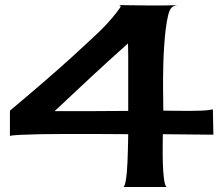

<svg xmlns="http://www.w3.org/2000/svg" viewBox="-20 -744 869 764"><path d="M627.9 -210Q627.9 -195.3 627.4 -163.1Q627 -130.9 627.9 -96.2Q628.9 -61.5 632.3 -33.7Q635.7 -5.9 642.6 0H471.7Q476.6 -4.9 479.5 -20Q482.4 -35.2 484.4 -55.7Q486.3 -76.2 487.3 -99.1Q488.3 -122.1 488.8 -144Q489.3 -166 489.7 -183.6Q490.2 -201.2 490.2 -210Q470.7 -210 430.7 -210.4Q390.6 -210.9 341.8 -210.9Q293 -210.9 239.7 -210.9Q186.5 -210.9 141.1 -210Q95.7 -209 62.5 -207.5Q29.3 -206.1 19.5 -203.1V-303.7Q85 -358.4 148.4 -413.1Q211.9 -467.8 274.4 -524.4Q318.4 -565.4 361.8 -605.5Q405.3 -645.5 442.4 -692.4Q444.3 -695.3 452.1 -705.6Q460 -715.8 460 -717.8Q460 -721.7 456.1 -722.7Q452.1 -723.6 450.2 -723.6H460Q517.6 -722.7 574.7 -722.2Q631.8 -721.7 690.4 -723.6Q673.8 -723.6 664.1 -714.8Q655.3 -708 649.4 -684.6Q643.6 -661.1 639.6 -629.4Q635.7 -597.7 633.3 -561.5Q630.9 -525.4 629.9 -491.7Q628.9 -458 628.9 -431.6Q628.9 -405.3 628.9 -392.6Q628.9 -370.1 629.4 -348.1Q629.9 -326.2 629.9 -303.7Q650.4 -303.7 676.3 -303.2Q702.1 -302.7 729 -302.7Q755.9 -302.7 781.2 -303.7Q806.6 -304.7 827.1 -308.6L829.1 -208Q779.3 -209 729 -209Q678.7 -209 627.9 -210ZM197.3 -301.8Q270.5 -301.8 343.8 -301.8Q417 -301.8 490.2 -302.7V-479.5Q490.2 -502.9 490.2 -525.9Q490.2 -548.8 489.3 -571.3Q415 -504.9 342.3 -437.5Q269.5 -370.1 197.3 -301.8Z"/></svg>

Font: Cherry Cream Soda
Style: Regular
Weight: 400
Designer: Font Diner, Inc
Foundry: Font Diner, Inc
Version: Version 1.000